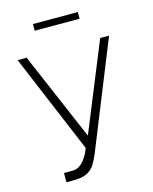

<svg xmlns="http://www.w3.org/2000/svg" viewBox="-132 -988 862 1084"><g transform="rotate(-15 298.5 -446.0)"><path d="M119 9.9V-44H168Q192.5 -44 210.4 -56.5Q228.3 -68.9 240.9 -86.3Q253.6 -103.7 261.7 -119L274.1 -148.8L31.2 -727.3H83.8L304 -213.1L513.8 -727.3H565.7L313.6 -101.9Q300.8 -71.7 285.5 -46.3Q270.2 -21 241.8 -5.5Q213.4 9.9 160.9 9.9ZM429.7 -901.6V-862.6H167.3V-901.6Z"/></g></svg>

Font: Inter UI Extra Light
Style: Regular
Weight: 200
Designer: Rasmus Andersson
Foundry: rsms
Version: 3.2;8d6f07862